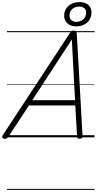

<svg xmlns="http://www.w3.org/2000/svg" viewBox="-66 -1306 919 1826"><path d="M-22 14Q-38 14 -43.5 5Q-49 -4 -40 -20L600 -994Q608 -1006 615.5 -1010.5Q623 -1015 637 -1015Q650 -1015 656.5 -1009.5Q663 -1004 664 -988L719 -14Q720 0 713.5 7Q707 14 692 14Q678 14 673 8.5Q668 3 667 -10L650 -303H209L16 -9Q6 5 -1 9.5Q-8 14 -22 14ZM241 -353H648L617 -930ZM656 -1055Q626 -1055 600.5 -1067Q575 -1079 559.5 -1102Q544 -1125 544 -1157Q544 -1194 562.5 -1223Q581 -1252 613.5 -1269Q646 -1286 691 -1286Q722 -1286 748 -1275Q774 -1264 789 -1241.5Q804 -1219 804 -1186Q804 -1149 785.5 -1119Q767 -1089 734 -1072Q701 -1055 656 -1055ZM658 -1098Q703 -1098 728 -1123.5Q753 -1149 753 -1186Q753 -1216 734 -1229.5Q715 -1243 689 -1243Q644 -1243 619.5 -1218.5Q595 -1194 595 -1158Q595 -1129 614.5 -1113.5Q634 -1098 658 -1098ZM0 490H833V500H0ZM0 -20H833V0H0ZM0 -505H833V-500H0ZM0 -1010H833V-1000H0Z"/></svg>

Font: Playwrite AU TAS Guides
Style: Regular
Weight: 400
Designer: Veronika Burian, José Scaglione
Foundry: TypeTogether
Version: Version 1.003